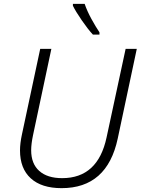

<svg xmlns="http://www.w3.org/2000/svg" viewBox="-20 -968 731 998"><path d="M300 10Q537 10 592 -248L691 -714H633L534 -254Q489 -42 303 -42Q226 -42 184 -79.5Q142 -117 142 -187Q142 -220 152 -267L247 -714H189L94 -269Q84 -223 84 -186Q84 -92 140 -41Q196 10 300 10ZM463 -788H497V-800Q478 -828 455.5 -869Q433 -910 420 -948H359V-938Q373 -909 405 -862.5Q437 -816 463 -788Z"/></svg>

Font: Noto Sans UI Light
Style: Italic
Weight: 300
Italic angle: -12°
Designer: Monotype Design Team
Foundry: Monotype Imaging Inc.
Version: Version 1.901